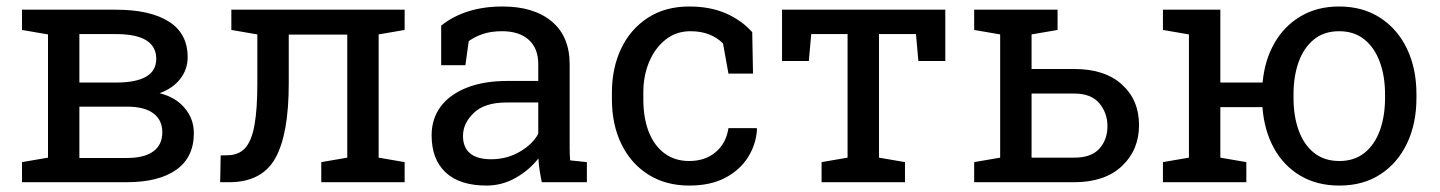

<svg xmlns="http://www.w3.org/2000/svg" viewBox="-20 -558 4410 588"><path d="M47.4 0V-61.5L127 -75.2V-452.6L47.4 -466.3V-528.3H127H335Q439.5 -528.3 497.1 -491.9Q554.7 -455.6 554.7 -382.8Q554.7 -345.7 532.2 -316.7Q509.8 -287.6 468.8 -272.5Q518.1 -260.3 545.9 -226.8Q573.7 -193.4 573.7 -150.4Q573.7 -76.2 519.8 -38.1Q465.8 0 368.7 0ZM223.1 -74.2H368.7Q422.4 -74.2 449.7 -94.5Q477.1 -114.7 477.1 -152.8Q477.1 -190.4 449.7 -210.9Q422.4 -231.4 368.7 -231.4H223.1ZM223.1 -305.2H335.4Q396.5 -305.2 427.5 -323.2Q458.5 -341.3 458.5 -377.9Q458.5 -453.6 335 -453.6H223.1Z M654.3 0 655.8 -82 675.8 -82.5Q710.4 -82.5 730.5 -104.2Q750.5 -126 759.3 -174.6Q768.1 -223.1 768.1 -302.7V-452.6L688.5 -466.3V-528.3H1139.6H1219.2V-466.3L1139.6 -452.6V-75.2L1219.2 -61.5V0H963.9V-61.5L1043.5 -75.2V-452.1H864.3V-302.7Q864.3 -146.5 823 -73.2Q781.7 0 681.6 0Z M1470.2 10.3Q1387.7 10.3 1344.7 -30Q1301.8 -70.3 1301.8 -143.6Q1301.8 -193.8 1329.3 -231.2Q1356.9 -268.6 1409.2 -289.3Q1461.4 -310.1 1534.2 -310.1H1628.4V-361.8Q1628.4 -409.7 1599.4 -436Q1570.3 -462.4 1517.6 -462.4Q1484.4 -462.4 1460 -454.3Q1435.5 -446.3 1415.5 -432.1L1405.3 -358.4H1331.1V-479.5Q1366.7 -508.3 1414.1 -523.2Q1461.4 -538.1 1519 -538.1Q1615.2 -538.1 1669.9 -492.2Q1724.6 -446.3 1724.6 -360.8V-106.4Q1724.6 -96.2 1724.9 -86.4Q1725.1 -76.7 1726.1 -66.9L1777.3 -61.5V0H1639.2Q1634.8 -21.5 1632.3 -38.6Q1629.9 -55.7 1628.9 -72.8Q1601.1 -37.1 1559.3 -13.4Q1517.6 10.3 1470.2 10.3ZM1484.4 -70.3Q1532.2 -70.3 1571.8 -93.3Q1611.3 -116.2 1628.4 -148.4V-244.1H1530.8Q1464.4 -244.1 1431.2 -212.4Q1397.9 -180.7 1397.9 -141.6Q1397.9 -106.9 1419.4 -88.6Q1440.9 -70.3 1484.4 -70.3Z M2090.8 10.3Q2019 10.3 1965.8 -23.2Q1912.6 -56.6 1883.3 -116.2Q1854 -175.8 1854 -253.9V-274.4Q1854 -349.6 1882.3 -409.2Q1910.6 -468.8 1963.9 -503.4Q2017.1 -538.1 2090.8 -538.1Q2154.8 -538.1 2202.9 -517.1Q2251 -496.1 2283.7 -459.5L2286.1 -332.5H2210.9L2194.3 -424.8Q2177.7 -441.9 2152.8 -452.1Q2127.9 -462.4 2094.2 -462.4Q2051.3 -462.4 2018.8 -437Q1986.3 -411.6 1968.3 -369.1Q1950.2 -326.7 1950.2 -274.4V-253.9Q1950.2 -196.3 1967 -153.8Q1983.9 -111.3 2015.4 -88.1Q2046.9 -64.9 2090.3 -64.9Q2139.2 -64.9 2171.4 -91.8Q2203.6 -118.7 2210.9 -165.5H2297.4L2298.3 -162.6Q2295.9 -117.2 2271.5 -77.6Q2247.1 -38.1 2201.9 -13.9Q2156.7 10.3 2090.8 10.3Z M2496.1 0V-61.5L2575.7 -75.2V-453.6H2464.4L2457 -371.1H2375V-528.3H2875V-371.1H2792.5L2785.2 -453.6H2671.9V-75.2L2751.5 -61.5V0Z M3270 -346.7Q3363.8 -346.7 3416 -299.1Q3468.3 -251.5 3468.3 -175.3Q3468.3 -98.6 3415.8 -49.3Q3363.3 0 3270 0H2963.4V-61.5L3043 -75.2V-452.6L2963.4 -466.3V-528.3H3218.8V-466.3L3139.2 -452.6V-346.7ZM3270 -75.2Q3322.3 -75.2 3346.9 -102.8Q3371.6 -130.4 3371.6 -171.9Q3371.6 -211.9 3346.7 -241.7Q3321.8 -271.5 3270 -271.5H3139.2V-75.2Z M4082 10.3Q4013.2 10.3 3962.2 -20Q3911.1 -50.3 3881.3 -104.5Q3851.6 -158.7 3846.2 -230H3717.3V-75.2L3796.9 -61.5V0H3541.5V-61.5L3621.1 -75.2V-452.6L3541.5 -466.3V-528.3H3717.3V-305.2H3846.7Q3853 -374 3883.3 -426.5Q3913.6 -479 3963.9 -508.5Q4014.2 -538.1 4081.1 -538.1Q4153.8 -538.1 4207 -503.4Q4260.3 -468.8 4289.1 -408.2Q4317.9 -347.7 4317.9 -269V-258.3Q4317.9 -179.7 4289.1 -119.1Q4260.3 -58.6 4207.5 -24.2Q4154.8 10.3 4082 10.3ZM4082 -64.9Q4127.4 -64.9 4158.7 -89.8Q4189.9 -114.7 4205.8 -158.4Q4221.7 -202.1 4221.7 -258.3V-269Q4221.7 -324.2 4205.8 -367.9Q4189.9 -411.6 4158.7 -437Q4127.4 -462.4 4081.1 -462.4Q4034.7 -462.4 4003.7 -437Q3972.7 -411.6 3957 -367.9Q3941.4 -324.2 3941.4 -269V-258.3Q3941.4 -202.1 3957.3 -158.4Q3973.1 -114.7 4004.4 -89.8Q4035.6 -64.9 4082 -64.9Z"/></svg>

Font: Roboto Slab LO
Style: Regular
Weight: 400
Designer: Google
Version: Version 2.000